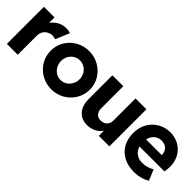

<svg xmlns="http://www.w3.org/2000/svg" viewBox="88 -1226 1926 1926"><g transform="rotate(45 1051.5 -262.5)"><path d="M48.8 -525.4H199.2V-451.2H201.2Q227.5 -486.3 267.8 -509.8Q308.1 -533.2 360.4 -533.2Q379.4 -533.2 396 -530Q412.6 -526.9 419.9 -522.5L358.4 -375Q352.1 -377.9 339.4 -380.6Q326.7 -383.3 312.5 -383.8Q286.6 -383.3 261.5 -370.6Q236.3 -357.9 219.7 -332.3Q203.1 -306.6 203.1 -269.5V0H48.8Z M407.7 -263.7Q407.7 -337.9 444.8 -399.7Q481.9 -461.4 545.4 -497.3Q608.9 -533.2 685.1 -533.2Q760.7 -533.2 824.2 -497.3Q887.7 -461.4 925 -399.7Q962.4 -337.9 962.4 -263.7Q962.4 -189 925 -126.7Q887.7 -64.5 824.2 -28.3Q760.7 7.8 685.1 7.8Q608.9 7.8 545.4 -28.3Q481.9 -64.5 444.8 -126.7Q407.7 -189 407.7 -263.7ZM815.9 -263.7Q815.9 -301.8 798.3 -333.3Q780.8 -364.7 750.7 -383.1Q720.7 -401.4 685.1 -401.4Q648.9 -401.4 618.9 -383.1Q588.9 -364.7 571.5 -333Q554.2 -301.3 554.2 -263.7Q554.2 -226.1 571.5 -193.8Q588.9 -161.6 618.9 -142.8Q648.9 -124 685.1 -124Q721.2 -124 751 -142.8Q780.8 -161.6 798.3 -193.8Q815.9 -226.1 815.9 -263.7Z M1020.5 -181.6V-525.4H1174.8V-215.8Q1174.8 -169.4 1196.8 -145.3Q1218.8 -121.1 1257.8 -121.1Q1283.7 -121.1 1304.4 -132.1Q1325.2 -143.1 1337.2 -164.6Q1349.1 -186 1348.6 -216.8V-525.4H1502.9V0H1353.5V-68.4H1350.6Q1325.2 -31.7 1282.7 -12Q1240.2 7.8 1190.4 7.8Q1138.7 7.8 1100.3 -16.1Q1062 -40 1041.3 -83Q1020.5 -126 1020.5 -181.6Z M1576.7 -261.7Q1576.7 -342.3 1611.6 -403.8Q1646.5 -465.3 1706.1 -499Q1765.6 -532.7 1836.4 -533.2Q1903.8 -533.2 1959.2 -502Q2014.6 -470.7 2046.6 -414.6Q2078.6 -358.4 2078.6 -287.1Q2078.1 -247.6 2070.8 -212.9H1716.8Q1730.5 -167.5 1766.4 -141.4Q1802.2 -115.2 1852.1 -115.2Q1887.2 -115.2 1923.6 -126.2Q1960 -137.2 1979 -152.3L2026.9 -37.1Q1996.1 -16.6 1950.7 -4.4Q1905.3 7.8 1855 7.8Q1771 7.8 1707.8 -26.4Q1644.5 -60.5 1610.6 -121.8Q1576.7 -183.1 1576.7 -261.7ZM1936 -309.6Q1936 -340.8 1923.1 -364Q1910.2 -387.2 1887.2 -399.7Q1864.3 -412.1 1834.5 -412.1Q1787.6 -412.1 1755.9 -384Q1724.1 -356 1713.9 -309.6Z"/></g></svg>

Font: Reddit Sans Chocolate ExtraBold
Style: Regular
Weight: 800
Designer: Stephen Hutchings
Foundry: Reddit
Version: Version 1.011